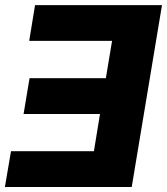

<svg xmlns="http://www.w3.org/2000/svg" viewBox="-24 -748 668 768"><path d="M624 -727.5 502.9 0H-4.4L20 -143.1H351.6L376 -292H70.3L94.2 -435.1H399.4L424.3 -584.5H92.8L116.2 -727.5Z"/></svg>

Font: Inter Tight ExtraBold
Style: Italic
Weight: 800
Italic angle: -9.39999°
Designer: Rasmus Andersson
Foundry: rsms
Version: Version 3.004